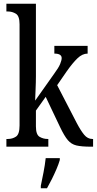

<svg xmlns="http://www.w3.org/2000/svg" viewBox="-20 -780 515 1021"><path d="M14 0V-41H22Q46 -41 65 -53.5Q84 -66 84 -113V-651Q84 -695 64.5 -707Q45 -719 22 -719H14V-760H171V-375Q171 -362 170.5 -341Q170 -320 169 -298.5Q168 -277 167.5 -262Q167 -247 167 -245L266 -385Q292 -420 300 -440Q308 -460 308 -471Q308 -495 269 -495V-536H446V-495Q418 -495 392 -470Q366 -445 335 -401L284 -327L388 -126Q409 -86 427.5 -63.5Q446 -41 471 -41H475V0H463Q414 0 386.5 -6.5Q359 -13 340.5 -35Q322 -57 300 -103L223 -265L171 -192V-108Q171 -64 190.5 -52.5Q210 -41 233 -41H237V0ZM197 208Q204 174 211.5 136Q219 98 223 61H298V71Q292 92 280.5 119Q269 146 255.5 173Q242 200 230 221H197Z"/></svg>

Font: Noto Serif Bengali ExtraCondensed
Style: Regular
Weight: 400
Width: 2
Designer: Juan Bruce, Universal Thirst, Indian Type Foundry and the Monotype Design Team.
Foundry: Monotype Imaging Inc.
Version: Version 2.003; ttfautohint (v1.8.4.7-5d5b)